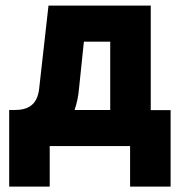

<svg xmlns="http://www.w3.org/2000/svg" viewBox="-20 -528 660 694"><path d="M13.2 146.5H159.7V0H450.2V146.5H596.7V-129.9H524.9V-507.8H155.3L121.6 -208C115.2 -146.5 78.6 -130.4 32.7 -130.4H13.2ZM265.6 -208 283.2 -377.4H378.4V-130.4H249.5C257.3 -152.8 263.2 -178.7 265.6 -208Z"/></svg>

Font: Giphurs ExtraBold
Style: Regular
Weight: 800
Version: Version 1.000